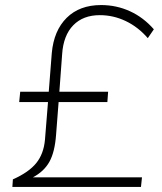

<svg xmlns="http://www.w3.org/2000/svg" viewBox="-20 -740 640 760"><path d="M589 -624 565 -589Q527 -633 478 -656.5Q429 -680 375 -680Q309 -680 270 -640Q231 -600 226 -526L215 -377H408L405 -336H212L202 -207Q197 -138 175.5 -99.5Q154 -61 110 -38H542L538 0H29L31 -30Q94 -58 123.5 -94.5Q153 -131 158 -187L170 -336H56L60 -377H173L185 -530Q193 -619 244 -669.5Q295 -720 380 -720Q441 -720 494.5 -695.5Q548 -671 589 -624Z"/></svg>

Font: Muli ExtraLight
Style: Italic
Weight: 275
Italic angle: -4.541°
Designer: Vernon Adams
Foundry: Vernon Adams
Version: Version 2.001